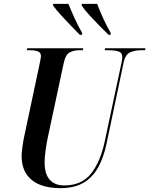

<svg xmlns="http://www.w3.org/2000/svg" viewBox="-20 -964 773 994"><path d="M293 10Q195 10 143.5 -33Q92 -76 92 -155Q92 -174 96 -203.5Q100 -233 105 -256L184 -628Q187 -644 189.5 -655.5Q192 -667 192 -674Q192 -692 176 -698Q160 -704 134 -704H119L121 -714H411L409 -704H391Q362 -704 340.5 -692.5Q319 -681 310 -638L228 -255Q222 -228 216.5 -189.5Q211 -151 211 -124Q211 -63 237.5 -33.5Q264 -4 312 -4Q403 -4 451.5 -65.5Q500 -127 522 -231L608 -634Q613 -656 613 -669Q613 -692 592.5 -698Q572 -704 539 -704H522L524 -714H733L731 -704H711Q679 -704 653.5 -693Q628 -682 619 -636L532 -222Q517 -150 488.5 -98Q460 -46 412.5 -18Q365 10 293 10ZM393 -784Q372 -805 345.5 -832.5Q319 -860 294.5 -887Q270 -914 255 -935V-944H334Q347 -912 366 -870Q385 -828 405 -794V-784ZM542 -784Q520 -805 493.5 -832Q467 -859 442.5 -886Q418 -913 403 -935V-944H483Q495 -911 514 -869.5Q533 -828 553 -794V-784Z"/></svg>

Font: Noto Serif Display Condensed SemiBold
Style: Italic
Weight: 600
Width: 3
Italic angle: -12°
Designer: Monotype Design Team
Foundry: Monotype Imaging Inc.
Version: Version 2.009